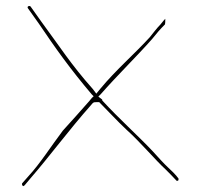

<svg xmlns="http://www.w3.org/2000/svg" viewBox="-20 -660 671 654"><path d="M55 -32C55 -30 57 -26 60 -26C60 -26 63 -28 64 -29L85 -54C146 -124 217 -220 290 -302C298 -312 299 -312 308 -312H318C349 -281 378 -249 410 -219C462 -172 506 -118 545 -82C557 -70 568 -59 579 -47C580 -46 581 -44 583 -44C588 -44 588 -47 588 -48V-52L580 -62C576 -67 566 -77 552 -90C537 -104 521 -122 500 -145C452 -196 384 -257 329 -317L328 -319V-321L315 -331L323 -339C381 -405 446 -468 498 -527C513 -546 526 -561 542 -577C543 -580 543 -588 543 -596C541 -594 537 -590 535 -587L526 -576C514 -564 503 -549 490 -533C439 -477 374 -421 322 -358L308 -341L296 -357C222 -440 181 -505 121 -586L84 -638C80 -642 71 -638 75 -632L112 -580C170 -494 220 -424 293 -338L299 -332C290 -325 287 -318 279 -310C252 -279 223 -247 194 -215C154 -162 116 -102 77 -60L55 -35ZM293 -338V-339ZM580 -62V-63Z"/></svg>

Font: Stray Cat
Style: HlExt
Weight: 100
Version: Version 1.0